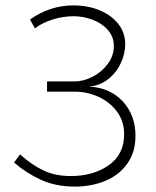

<svg xmlns="http://www.w3.org/2000/svg" viewBox="-20 -679 576 710"><path d="M32 -78 54 -108Q99 -68 142 -48Q185 -28 242 -28Q325 -28 382 -68Q439 -108 439 -182Q439 -231 412.5 -266.5Q386 -302 344 -321Q302 -340 257 -340H154V-378H256Q290 -378 324 -396Q358 -414 379.5 -444Q401 -474 401 -509Q401 -543 379 -568Q357 -593 322.5 -606Q288 -619 252 -619Q215 -619 176.5 -607.5Q138 -596 109 -574L91 -607Q165 -659 251 -659Q305 -659 348.5 -641Q392 -623 417.5 -590.5Q443 -558 443 -516Q443 -479 425.5 -443Q408 -407 377 -384Q346 -361 308 -359Q387 -355 434 -304Q481 -253 481 -177Q481 -116 450.5 -73.5Q420 -31 369 -10Q318 11 257 11Q186 11 131.5 -14Q77 -39 32 -78Z"/></svg>

Font: Bellota Text Light
Style: Regular
Weight: 300
Designer: Kemie Guaida
Foundry: Kemie Guaida
Version: Version 4.001